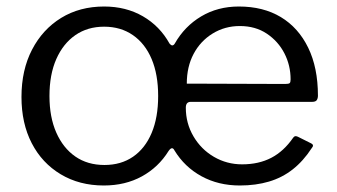

<svg xmlns="http://www.w3.org/2000/svg" viewBox="-20 -560 1037 590"><path d="M299 10Q224 10 166.5 -24.5Q109 -59 77.5 -120Q46 -181 46 -262Q46 -345 78.5 -407.5Q111 -470 168 -505Q225 -540 300 -540Q367 -540 419 -510Q471 -480 501 -426Q510 -415 517 -426Q547 -479 598 -509.5Q649 -540 714 -540Q789 -540 843 -507.5Q897 -475 927 -413.5Q957 -352 957 -266Q957 -258 953.5 -252.5Q950 -247 939 -247H566Q551 -247 551 -229Q551 -181 574.5 -141Q598 -101 637.5 -78Q677 -55 724 -55Q775 -55 813.5 -75Q852 -95 881 -137Q884 -141 887 -141.5Q890 -142 895 -140L937 -119Q946 -114 938 -105Q912 -65 879.5 -39.5Q847 -14 806.5 -2Q766 10 717 10Q651 10 599 -18.5Q547 -47 516 -98Q509 -112 498 -96Q467 -46 416 -18Q365 10 299 10ZM301 -53Q352 -53 389 -78.5Q426 -104 446 -151.5Q466 -199 466 -265Q466 -331 446 -378.5Q426 -426 388.5 -452Q351 -478 300 -478Q249 -478 211.5 -452Q174 -426 153 -378.5Q132 -331 132 -265Q132 -200 153 -152.5Q174 -105 211.5 -79Q249 -53 301 -53ZM717 -480Q671 -480 633.5 -457Q596 -434 575 -394.5Q554 -355 554 -303L856 -302Q867 -302 870 -304.5Q873 -307 873 -316Q873 -359 854 -396Q835 -433 800 -456.5Q765 -480 717 -480Z"/></svg>

Font: Libre Franklin Thin
Style: Regular
Weight: 400
Version: Version 3.000